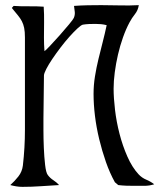

<svg xmlns="http://www.w3.org/2000/svg" viewBox="-20 -716 640 747"><path d="M268 -693Q294 -695 321 -695.5Q348 -696 374 -696Q411 -696 447 -695Q483 -694 520 -696Q517 -676 505 -661Q493 -646 484 -629Q470 -603 458.5 -570.5Q447 -538 439 -503.5Q431 -469 426.5 -434.5Q422 -400 422 -371Q422 -335 427.5 -288.5Q433 -242 445 -195.5Q457 -149 475.5 -107Q494 -65 519 -38Q532 -24 549 -17Q566 -10 580 1Q561 7 541.5 7Q522 7 503 7Q487 7 471.5 6.5Q456 6 440 4L427 -7Q407 -43 392 -86Q377 -129 366 -174.5Q355 -220 349.5 -265Q344 -310 344 -351Q344 -385 349.5 -419Q355 -453 363 -486Q371 -519 379.5 -552Q388 -585 395 -618Q384 -621 373 -622Q362 -623 351 -623Q339 -623 326.5 -622.5Q314 -622 302 -620Q295 -618 281 -605Q267 -592 250 -573Q233 -554 215.5 -531Q198 -508 183.5 -486.5Q169 -465 160 -447.5Q151 -430 151 -422Q151 -380 150 -338.5Q149 -297 149 -255Q149 -242 149 -209.5Q149 -177 150.5 -141Q152 -105 155.5 -74.5Q159 -44 166 -35Q175 -23 187.5 -15Q200 -7 210 4Q174 6 138.5 8.5Q103 11 67 11Q55 11 43 9Q31 7 20 4Q37 -11 51.5 -29.5Q66 -48 69 -72Q77 -141 77 -212Q77 -283 77 -352V-570Q77 -593 74 -607.5Q71 -622 65 -633.5Q59 -645 49.5 -656.5Q40 -668 26 -685L33 -693Q62 -691 91.5 -691.5Q121 -692 150 -690Q152 -660 151.5 -629.5Q151 -599 151 -569Q151 -556 151.5 -543Q152 -530 153 -517Q157 -519 174.5 -537.5Q192 -556 212 -578.5Q232 -601 248.5 -621Q265 -641 267 -646Q272 -657 271 -669Q270 -681 268 -693Z"/></svg>

Font: Germanica
Style: Regular
Weight: 400
Designer: Peter Wiegel
Foundry: Peter Wiegel